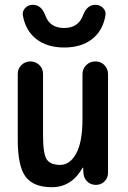

<svg xmlns="http://www.w3.org/2000/svg" viewBox="-20 -778 540 808"><path d="M381.8 -757.8Q400.4 -757.8 413.6 -744.6Q426.8 -731.4 423.8 -712.9Q412.1 -647.5 366.7 -612.8Q321.3 -578.1 250 -578.1Q178.7 -578.1 133.3 -613.3Q87.9 -648.4 76.2 -712.9Q73.2 -730.5 85.9 -744.1Q98.6 -757.8 118.2 -757.8Q154.3 -757.8 170.9 -712.9Q189.5 -660.2 249.5 -660.2Q309.6 -660.2 329.1 -712.9Q345.7 -757.8 381.8 -757.8ZM198.2 9.8Q121.1 9.8 87.9 -34.2Q54.7 -78.1 54.7 -190.4V-466.8Q54.7 -489.3 70.3 -504.4Q85.9 -519.5 107.9 -519.5Q129.9 -519.5 145.5 -504.4Q161.1 -489.3 161.1 -466.8V-209Q161.1 -131.8 176.3 -107.9Q191.4 -84 233.4 -84Q274.4 -84 300.8 -132.3Q327.1 -180.7 327.1 -276.4V-465.8Q327.1 -488.3 342.8 -503.9Q358.4 -519.5 381.3 -519.5Q404.3 -519.5 419.4 -503.9Q434.6 -488.3 434.6 -465.8V-50.8Q434.6 -29.3 419.9 -14.6Q405.3 0 383.8 0Q361.3 0 346.7 -14.6Q332 -29.3 331.1 -50.8L330.1 -71.3Q330.1 -72.3 329.1 -72.3Q327.1 -72.3 327.1 -71.3Q281.2 9.8 198.2 9.8Z"/></svg>

Font: Rounded-X Mgen+ 1m medium
Style: Regular
Weight: 500
Designer: [Source Han Sans]
Ryoko NISHIZUKA  (kana & ideographs); Paul D. Hunt (Latin, Greek & Cyrillic); Wenlong ZHANG  (bopomofo
Version: Version 1.059.20150602